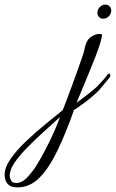

<svg xmlns="http://www.w3.org/2000/svg" viewBox="-238 -476 502 832"><path d="M209 -395Q198 -395 191 -402.5Q184 -410 184 -420Q184 -435 194.5 -445.5Q205 -456 218 -456Q230 -456 237 -448.5Q244 -441 244 -430Q244 -416 233.5 -405.5Q223 -395 209 -395ZM-162 336Q-186 336 -198 327Q-210 318 -214 305Q-218 292 -218 282Q-218 249 -191.5 211.5Q-165 174 -125 136Q-85 98 -42 63Q1 28 34 1Q40 -14 51 -43Q62 -72 74.5 -106Q87 -140 98.5 -172.5Q110 -205 118 -228Q126 -251 127 -258Q135 -302 155.5 -315.5Q176 -329 191 -329Q198 -329 204 -327Q205 -318 197 -291.5Q189 -265 175 -229Q161 -193 145.5 -155.5Q130 -118 116 -84.5Q102 -51 94 -31L105 -39Q131 -58 156 -78Q181 -98 193 -112Q204 -123 212.5 -133Q221 -143 229 -154Q232 -157 234 -157Q240 -157 240 -149Q240 -143 236 -139Q215 -113 192 -86Q186 -79 162.5 -58.5Q139 -38 113 -20Q107 -16 99 -10Q91 -4 83 0Q47 102 10.5 177.5Q-26 253 -67.5 294.5Q-109 336 -162 336ZM-167 317Q-145 317 -124.5 297Q-104 277 -83 246Q-62 212 -41 172Q-20 132 -3.5 94.5Q13 57 22 31Q-12 62 -49.5 96Q-87 130 -120.5 164Q-154 198 -175 229Q-196 260 -196 286Q-196 295 -190 306Q-184 317 -167 317Z"/></svg>

Font: Birthstone
Style: Regular
Weight: 400
Designer: Robert E. Leuschke
Foundry: Robert E. Leuschke
Version: Version 1.013; ttfautohint (v1.8.3)